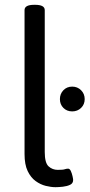

<svg xmlns="http://www.w3.org/2000/svg" viewBox="-20 -772 372 798"><path d="M126 -752Q166 -752 166 -730V-140Q166 -95 182 -80.5Q198 -66 220 -66Q242 -66 249 -68.5Q256 -71 263 -71Q270 -71 274.5 -61Q279 -51 281.5 -39.5Q284 -28 284 -24Q284 -10 271.5 -4Q259 2 241.5 4Q224 6 211 6Q192 6 170 0.5Q148 -5 128 -19.5Q108 -34 95 -61Q82 -88 82 -132V-730Q82 -752 122 -752ZM280 -412Q302 -412 317 -397Q332 -382 332 -360Q332 -338 317 -323.5Q302 -309 280 -309Q258 -309 243.5 -323.5Q229 -338 229 -360Q229 -382 243.5 -397Q258 -412 280 -412Z"/></svg>

Font: Asap VF Beta
Style: Regular
Weight: 400
Designer: Pablo Cosgaya
Foundry: Pablo Cosgaya
Version: Version 1.007